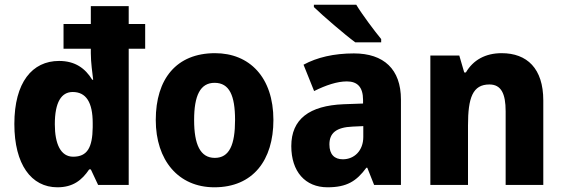

<svg xmlns="http://www.w3.org/2000/svg" viewBox="-20 -786 2391 816"><path d="M224 10C290 10 328 -20 359 -66H366L397 0H527V-579H597V-684H527V-760H366V-684H250V-579H366V-560C366 -519 373 -474 376 -447H372C342 -496 299 -527 231 -527C117 -527 41 -436 41 -259C41 -87 113 10 224 10ZM291 -120C238 -120 213 -174 213 -258C213 -352 241 -395 289 -395C346 -395 374 -351 374 -263V-245C373 -159 351 -120 291 -120Z M1142 -276C1142 -458 1040 -560 894 -560C730 -560 642 -451 642 -276C642 -105 738 10 891 10C1056 10 1142 -106 1142 -276ZM805 -276C805 -380 831 -434 892 -434C955 -434 979 -380 979 -276C979 -171 955 -115 893 -115C831 -115 805 -172 805 -276Z M1494 -766H1314V-756C1351 -720 1445 -639 1490 -606H1600V-620C1572 -654 1520 -723 1494 -766ZM1484 -559C1399 -559 1327 -542 1270 -511L1315 -399C1365 -424 1413 -440 1454 -440C1498 -440 1523 -417 1523 -361V-346L1440 -343C1295 -337 1218 -280 1218 -165C1218 -57 1277 10 1372 10C1454 10 1495 -16 1537 -73H1541L1570 0H1684V-363C1684 -492 1611 -559 1484 -559ZM1479 -248 1524 -250V-204C1524 -146 1486 -109 1437 -109C1402 -109 1380 -129 1380 -172C1380 -220 1408 -245 1479 -248Z M2112 -560C2043 -560 1991 -531 1960 -478H1953L1932 -550H1809V0H1969V-253C1969 -371 1989 -427 2060 -427C2110 -427 2129 -388 2129 -313V0H2289V-359C2289 -495 2220 -560 2112 -560Z"/></svg>

Font: Noto Sans Lao Looped SemiCondensed ExtraBold
Style: Regular
Weight: 800
Width: 4
Designer: Mark Frömberg, Ben Mitchell
Foundry: The Fontpad Ltd
Version: Version 1.002